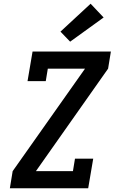

<svg xmlns="http://www.w3.org/2000/svg" viewBox="-20 -1012 640 1032"><path d="M33 0 48 -92 437 -643H237L226 -576H128L155 -735H576L561 -643L173 -92H372L383 -159H481L454 0ZM357 -788 305 -842 467 -992 537 -918Z"/></svg>

Font: Iosevka Slab SmBdExObl
Style: Regular
Weight: 600
Width: 7
Italic angle: -9°
Monospace: yes
Designer: Belleve Invis
Foundry: Belleve Invis
Version: Version 11.1.0; ttfautohint (v1.8.3)